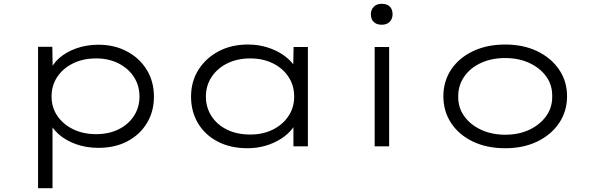

<svg xmlns="http://www.w3.org/2000/svg" viewBox="-20 -769 3101 1009"><path d="M180 220V-523H255L257 -393L242 -392Q255 -432 291.5 -464Q328 -496 381.5 -515Q435 -534 497 -534Q581 -534 647 -499Q713 -464 751 -402.5Q789 -341 789 -261Q789 -183 752 -122Q715 -61 649.5 -26.5Q584 8 498 8Q433 8 379 -11.5Q325 -31 288 -64Q251 -97 236 -136L256 -137V220ZM485 -64Q552 -64 603.5 -89.5Q655 -115 684 -160Q713 -205 713 -261Q713 -320 683.5 -365Q654 -410 602.5 -436Q551 -462 486 -462Q417 -462 364 -436Q311 -410 281 -365Q251 -320 251 -262Q251 -205 281 -160.5Q311 -116 364 -90Q417 -64 485 -64Z M1281 10Q1191 10 1124 -25Q1057 -60 1020.5 -121.5Q984 -183 984 -261Q984 -341 1023 -402.5Q1062 -464 1129 -499.5Q1196 -535 1283 -535Q1337 -535 1383.5 -520.5Q1430 -506 1465 -482.5Q1500 -459 1521.5 -430.5Q1543 -402 1546 -374L1520 -379L1523 -522H1598V0H1522V-142L1541 -152Q1539 -122 1516.5 -93Q1494 -64 1458 -40.5Q1422 -17 1376.5 -3.5Q1331 10 1281 10ZM1295 -62Q1362 -62 1414 -88Q1466 -114 1496 -159Q1526 -204 1526 -261Q1526 -319 1496.5 -364.5Q1467 -410 1414.5 -436Q1362 -462 1295 -462Q1227 -462 1174.5 -436Q1122 -410 1092 -364.5Q1062 -319 1062 -261Q1062 -205 1091 -159.5Q1120 -114 1172.5 -88Q1225 -62 1295 -62Z M1949 0V-522H2025V0ZM1986 -639Q1959 -639 1944 -653.5Q1929 -668 1929 -694Q1929 -718 1944.5 -733.5Q1960 -749 1986 -749Q2014 -749 2028.5 -734.5Q2043 -720 2043 -694Q2043 -670 2028 -654.5Q2013 -639 1986 -639Z M2635 10Q2539 10 2465.5 -25Q2392 -60 2351 -122Q2310 -184 2310 -263Q2310 -342 2351 -403.5Q2392 -465 2465.5 -500Q2539 -535 2635 -535Q2730 -535 2803 -500Q2876 -465 2918 -403.5Q2960 -342 2960 -263Q2960 -184 2918 -122Q2876 -60 2803 -25Q2730 10 2635 10ZM2635 -61Q2706 -61 2761.5 -87Q2817 -113 2850 -158.5Q2883 -204 2882 -263Q2883 -322 2850.5 -367Q2818 -412 2762 -438Q2706 -464 2635 -464Q2564 -464 2508 -438.5Q2452 -413 2420 -367Q2388 -321 2388 -263Q2387 -204 2419.5 -158.5Q2452 -113 2508.5 -87Q2565 -61 2635 -61Z"/></svg>

Font: Lexend Peta Light
Style: Regular
Weight: 300
Version: Version 1.007